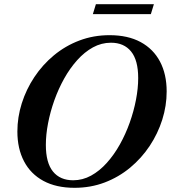

<svg xmlns="http://www.w3.org/2000/svg" viewBox="-20 -885 816 917"><path d="M199 -193Q199 -107.5 233 -65.8Q267 -24 329.5 -24Q374.5 -24 415 -46.2Q455.5 -68.5 490.2 -107.2Q525 -146 552.5 -195.2Q580 -244.5 599.5 -299.2Q619 -354 629.5 -408.8Q640 -463.5 640 -512Q640 -597.5 606 -639.2Q572 -681 510 -681Q464.5 -681 424 -658.8Q383.5 -636.5 348.8 -597.8Q314 -559 286.5 -509.8Q259 -460.5 239.5 -405.8Q220 -351 209.5 -296.2Q199 -241.5 199 -193ZM776 -448Q776 -380 755 -313.5Q734 -247 695 -188.2Q656 -129.5 601.5 -84.2Q547 -39 480 -13.5Q413 12 336 12Q248.5 12 187.5 -21Q126.5 -54 94.8 -114.5Q63 -175 63 -257Q63 -325 84 -391.5Q105 -458 144 -516.8Q183 -575.5 237.5 -620.8Q292 -666 359.2 -691.5Q426.5 -717 503 -717Q591 -717 651.8 -684Q712.5 -651 744.2 -590.8Q776 -530.5 776 -448ZM423.5 -817.5 438 -865H715L700.5 -817.5Z"/></svg>

Font: Newsreader 60pt SemiBold
Style: Italic
Weight: 600
Italic angle: -17°
Designer: Hugues Gentile
Foundry: Production Type
Version: Version 1.003